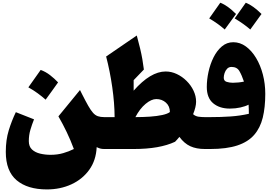

<svg xmlns="http://www.w3.org/2000/svg" viewBox="-20 -1116 2030 1438"><path d="M579.1 -441.9 594.2 -411.6Q621.6 -357.4 640.9 -323.5Q660.2 -289.6 676.8 -271Q693.4 -252.4 713.1 -245.6Q732.9 -238.8 760.7 -238.8H761.2V0H760.7Q743.7 0 731 -3.4Q718.3 -6.8 704.1 -14.2Q699.7 84 648.9 155Q598.1 226.1 515.1 264.4Q432.1 302.7 331.1 302.7Q186 302.7 104.7 234.1Q23.4 165.5 23.4 21.5Q23.4 -67.9 45.4 -139.6Q67.4 -211.4 98.6 -275.9L234.9 -222.2Q219.7 -184.6 207.8 -144.3Q195.8 -104 195.8 -59.1Q195.8 -18.6 219.7 3.7Q243.7 25.9 281 34.7Q318.4 43.5 358.4 43.5Q410.2 43.5 453.1 31Q496.1 18.6 533.2 0Q508.8 -65.9 479.7 -126.5Q450.7 -187 417.5 -244.6ZM284.7 -592.3Q322.3 -578.6 355 -553.2Q387.7 -527.8 415 -499Q392.6 -467.3 369.4 -435.1Q346.2 -402.8 321.8 -369.6Q293.5 -394.5 261.7 -417.7Q230 -440.9 192.4 -461.9Q240.7 -528.8 284.7 -592.3Z M1220.7 -580.6Q1263.7 -580.6 1304.2 -561.5Q1344.7 -542.5 1377.4 -510Q1410.2 -477.5 1429.4 -437Q1448.7 -396.5 1448.7 -354Q1448.7 -335 1442.9 -311Q1437 -287.1 1426.3 -260.7Q1443.8 -245.1 1467.3 -241.9Q1490.7 -238.8 1514.6 -238.8H1515.1V0H1514.6Q1450.2 0 1404.8 -21Q1359.4 -42 1323.7 -90.8Q1306.6 -69.8 1291 -54.2Q1175.8 0 981.9 0H761.2Q749.5 0 743.7 -8.3Q737.8 -16.6 737.8 -41V-197.8Q737.8 -222.2 743.7 -230.5Q749.5 -238.8 761.2 -238.8H838.4Q837.9 -342.8 820.8 -462.6Q803.7 -582.5 774.9 -692.9L1004.4 -850.1Q1019.5 -794.9 1029.5 -752.7Q1039.6 -710.4 1046.1 -673.1Q1052.7 -635.7 1057.6 -595.2L981 -515.6V-437Q1107.4 -580.6 1220.7 -580.6ZM1150.4 -374Q1113.8 -374 1070.3 -337.9Q1026.9 -301.8 994.1 -238.8Q1050.8 -238.8 1103.3 -242.4Q1155.8 -246.1 1195.3 -254.6Q1234.9 -263.2 1252.4 -276.9Q1252.4 -320.8 1222.7 -347.4Q1192.9 -374 1150.4 -374Z M1966.8 -413.1Q1966.8 -312 1948 -235.1Q1929.2 -158.2 1883.5 -105.7Q1837.9 -53.2 1757.6 -26.6Q1677.2 0 1553.7 0H1515.1Q1503.4 0 1497.6 -8.3Q1491.7 -16.6 1491.7 -41V-197.8Q1491.7 -222.2 1497.6 -230.5Q1503.4 -238.8 1515.1 -238.8H1553.7Q1635.3 -238.8 1706.1 -243.7Q1776.9 -248.5 1843.8 -263.7Q1843.8 -277.3 1843.3 -297.9Q1842.8 -318.4 1841.8 -332Q1817.4 -319.3 1780.3 -311Q1743.2 -302.7 1701.2 -302.7Q1624 -302.7 1576.4 -342.8Q1528.8 -382.8 1528.8 -464.8Q1528.8 -519 1541.5 -577.4Q1554.2 -635.7 1579.3 -686.3Q1604.5 -736.8 1641.6 -768.3Q1678.7 -799.8 1727.1 -799.8Q1777.8 -799.8 1821.5 -768.1Q1865.2 -736.3 1897.9 -681.9Q1930.7 -627.4 1948.7 -558.1Q1966.8 -488.8 1966.8 -413.1ZM1807.1 -504.9Q1791 -552.7 1772.9 -583.7Q1754.9 -614.7 1714.4 -614.7Q1693.8 -614.7 1680.9 -601.1Q1668 -587.4 1661.9 -568.6Q1655.8 -549.8 1655.8 -533.7Q1655.8 -509.8 1677.7 -502.9Q1699.7 -496.1 1724.6 -496.1Q1744.1 -496.1 1767.1 -498.5Q1790 -501 1807.1 -504.9ZM1546.9 -978Q1579.6 -1022.5 1629.9 -1095.7Q1685.1 -1074.7 1747.6 -1011.2Q1726.1 -981.4 1705.1 -952.6Q1684.1 -923.8 1663.1 -895Q1610.4 -941.4 1546.9 -978ZM1737.8 -978Q1773.9 -1027.3 1820.8 -1095.7Q1875.5 -1074.2 1938.5 -1011.2Q1912.1 -974.1 1854.5 -895Q1808.1 -936 1737.8 -978Z"/></svg>

Font: Pinar-DS1-FD Black
Style: Regular
Weight: 900
Designer: Amin Abedi
Version: Version 2.000